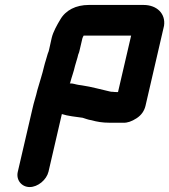

<svg xmlns="http://www.w3.org/2000/svg" viewBox="-20 -703 684 776"><path d="M560 -683H339C287 -683 245 -662 223 -623C211 -603 195 -575 189 -550L179 -505C178 -499 176 -493 173 -486C169 -470 162 -451 158 -434C151 -403 140 -371 131 -339C125 -312 117 -291 111 -263L52 -9C44 24 67 53 100 53C133 53 168 24 176 -9L230 -242C254 -234 286 -231 314 -227C325 -224 335 -219 350 -217C371 -211 394 -207 422 -207H478C494 -206 512 -212 532 -225C552 -238 563 -255 568 -275L643 -599C650 -647 615 -683 560 -683ZM283 -436C287 -452 293 -467 296 -482C299 -489 301 -495 302 -501L313 -548C314 -552 316 -555 318 -559H510L457 -331H450C445 -331 441 -331 436 -332C432 -332 428 -332 425 -333C388 -341 352 -352 311 -358L297 -360C284 -362 277 -366 262 -366C263 -367 264 -369 264 -370C270 -393 278 -413 283 -436Z"/></svg>

Font: Electronic
Style: ThkIt
Weight: 900
Version: Version 1.011